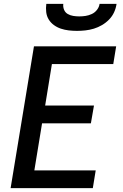

<svg xmlns="http://www.w3.org/2000/svg" viewBox="-20 -975 640 995"><path d="M35 0 156 -735H582L567 -643H249L214 -428H467L451 -336H198L158 -92H476L461 0ZM379 -815Q357 -815 336 -817.5Q315 -820 295.5 -826.5Q276 -833 259.5 -845Q243 -857 232.5 -874Q222 -891 219.5 -912Q217 -933 220 -955H308Q306 -939 312 -924.5Q318 -910 331 -902.5Q344 -895 359.5 -892.5Q375 -890 391 -890Q407 -890 423.5 -892.5Q440 -895 456 -902.5Q472 -910 483 -924.5Q494 -939 496 -955H584Q581 -933 571.5 -912Q562 -891 545.5 -874Q529 -857 508.5 -845Q488 -833 466.5 -826.5Q445 -820 423 -817.5Q401 -815 379 -815Z"/></svg>

Font: Iosevka Aile Semibold
Style: Italic
Weight: 600
Italic angle: -9°
Designer: Belleve Invis
Foundry: Belleve Invis
Version: Version 31.1.0; ttfautohint (v1.8.4)